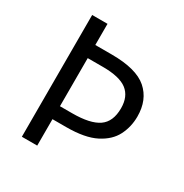

<svg xmlns="http://www.w3.org/2000/svg" viewBox="-165 -845 936 975"><g transform="rotate(30 302.5 -357.0)"><path d="M554 -382Q554 -322 528 -270.5Q502 -219 439.5 -187Q377 -155 268 -155H187V0H97V-714H187V-590H283Q428 -590 491 -535Q554 -480 554 -382ZM259 -231Q364 -231 412.5 -264.5Q461 -298 461 -377Q461 -446 417.5 -479.5Q374 -513 276 -513H187V-231Z"/></g></svg>

Font: Noto Sans Nabataean
Style: Regular
Weight: 400
Designer: Monotype Design Team
Foundry: Monotype Imaging Inc.
Version: Version 2.001; ttfautohint (v1.8.4.7-5d5b)